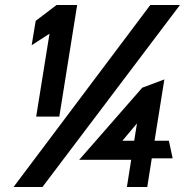

<svg xmlns="http://www.w3.org/2000/svg" viewBox="-20 -744 736 764"><path d="M106 -564 177 -610 124 -280H216L287 -724H205L122 -661ZM34 0H149L696 -724H578ZM295 -108H502L485 0H566L584 -114H667L652 -184H595L634 -428L546 -395ZM467 -184 525 -253 514 -184Z"/></svg>

Font: Charger Sport
Style: BlkExtObl
Weight: 900
Designer: Jasper
Foundry: Cannot Into Space Fonts
Version: Version 1.1